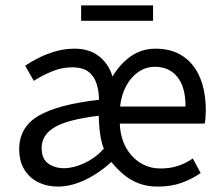

<svg xmlns="http://www.w3.org/2000/svg" viewBox="-20 -678 818 710"><path d="M194 12Q154 12 121.5 -4Q89 -20 70 -51Q51 -82 51 -126Q51 -208 123 -250Q195 -292 346 -309Q346 -340 337.5 -367.5Q329 -395 308 -412Q287 -429 246 -429Q208 -429 171 -413.5Q134 -398 105 -379L73 -435Q95 -450 124 -464.5Q153 -479 186.5 -488.5Q220 -498 256 -498Q310 -498 346 -470Q382 -442 396 -395Q424 -442 464 -470Q504 -498 555 -498Q616 -498 657.5 -469.5Q699 -441 720 -390Q741 -339 741 -269Q741 -256 740 -243.5Q739 -231 737 -221H423Q425 -171 445 -134Q465 -97 498.5 -76Q532 -55 574 -55Q609 -55 638 -64.5Q667 -74 693 -92L722 -38Q690 -16 651.5 -2Q613 12 564 12Q523 12 491.5 -0.5Q460 -13 435.5 -34Q411 -55 392 -79Q343 -35 292 -11.5Q241 12 194 12ZM217 -56Q251 -56 291.5 -74.5Q332 -93 364 -128Q356 -148 351.5 -174.5Q347 -201 346 -228L345 -250Q230 -236 182 -207.5Q134 -179 134 -131Q134 -91 158 -73.5Q182 -56 217 -56ZM424 -284H666Q666 -357 635.5 -394Q605 -431 553 -431Q520 -431 492.5 -412.5Q465 -394 447 -361Q429 -328 424 -284ZM280 -601V-658H546V-601Z"/></svg>

Font: Source Sans 3 ExtraLight
Style: Regular
Weight: 400
Version: Version 3.052;hotconv 1.1.0;makeotfexe 2.6.0